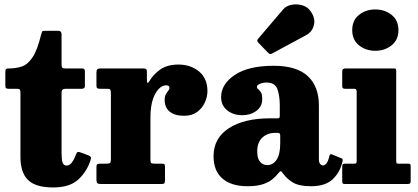

<svg xmlns="http://www.w3.org/2000/svg" viewBox="-20 -828 1881 864"><path d="M387.5 -107.5Q371.5 -57 333 -20.8Q294.5 15.5 219 15.5Q140.5 15.5 106.2 -18Q72 -51.5 72 -122.5V-409.5Q72 -420 69.8 -424.2Q67.5 -428.5 57 -428.5H19Q10 -428.5 7 -431.5Q4 -434.5 4 -444V-502.5Q4 -514 7 -517Q10 -520 21 -520Q52.5 -520 78.8 -529Q105 -538 126.5 -570.2Q148 -602.5 165 -672Q167.5 -682 169.2 -685.8Q171 -689.5 184.5 -689.5H241Q257 -689.5 257 -673.5V-539Q257 -527.5 260 -523.8Q263 -520 274 -520H348.5Q356.5 -520 359.2 -517Q362 -514 362 -505.5V-440.5Q362 -428.5 347.5 -428.5H274.5Q257 -428.5 257 -412V-141.5Q257 -110 261.5 -96.5Q266 -83 280 -83Q293 -83 303.2 -96.5Q313.5 -110 322.5 -134.5Q326 -143 330.5 -144Q335 -145 344 -141.5L377.5 -129Q387 -125.5 388.8 -120.8Q390.5 -116 387.5 -107.5Z M479 -407.5Q479 -420 476.5 -424.2Q474 -428.5 462 -428.5H431.5Q420.5 -428.5 417.2 -431.2Q414 -434 414 -445V-500.5Q414 -512.5 417.8 -516.2Q421.5 -520 432.5 -520H624.5Q634 -520 637.5 -517.2Q641 -514.5 641 -504V-474.5Q641 -442.5 651.5 -462Q668.5 -491.5 700 -514.5Q731.5 -537.5 783.5 -537.5Q837.5 -537.5 875.5 -506.5Q913.5 -475.5 913.5 -417Q913.5 -393 902 -367.2Q890.5 -341.5 867.2 -324.2Q844 -307 808.5 -307Q766.5 -307 743.8 -325.5Q721 -344 721 -378Q721 -395 726.5 -404.2Q732 -413.5 737.2 -419.8Q742.5 -426 742.5 -433Q742.5 -444 728 -444Q700 -444 678.5 -405.5Q657 -367 657 -298V-110Q657 -98 660.2 -94.8Q663.5 -91.5 676 -91.5H709Q718.5 -91.5 720.5 -88Q722.5 -84.5 722.5 -75V-19Q722.5 -8 720.2 -4Q718 0 707.5 0H434Q423 0 418.5 -3.5Q414 -7 414 -18.5V-77Q414 -87 418 -89.2Q422 -91.5 432 -91.5H458Q470.5 -91.5 474.8 -94.5Q479 -97.5 479 -109.5Z M941 -125Q941 -206.5 1009.8 -251Q1078.5 -295.5 1195 -295.5H1226Q1235 -295.5 1237 -297.5Q1239 -299.5 1239 -308.5V-354Q1239 -396 1228.5 -426.2Q1218 -456.5 1180 -456.5Q1163 -456.5 1149.5 -450.8Q1136 -445 1136 -437.5Q1136 -431 1142 -426.5Q1148 -422 1154 -412.8Q1160 -403.5 1160 -382Q1160 -348.5 1133.5 -329Q1107 -309.5 1070.5 -309.5Q1030.5 -309.5 1002.8 -331.2Q975 -353 975 -391.5Q975 -449 1036.2 -490.5Q1097.5 -532 1211.5 -532Q1315 -532 1365 -485.5Q1415 -439 1415 -353.5V-111.5Q1415 -96.5 1420.8 -90Q1426.5 -83.5 1433.5 -83.5Q1441.5 -83.5 1449 -92.5Q1456.5 -101.5 1462.5 -127Q1465 -137 1474 -133L1518 -115Q1523.5 -113 1521.5 -103Q1511.5 -54.5 1478 -22.2Q1444.5 10 1380.5 10H1380Q1326 10 1298.5 -6.5Q1271 -23 1254.5 -46Q1247.5 -56.5 1243.8 -57.5Q1240 -58.5 1233 -49Q1222 -35 1206 -21.5Q1190 -8 1163.2 1Q1136.5 10 1093.5 10Q1021 10 981 -24.5Q941 -59 941 -125ZM1137.5 -147Q1137.5 -114.5 1150.2 -99.8Q1163 -85 1182.5 -85Q1209 -85 1225 -109.8Q1241 -134.5 1241 -183.5V-218.5Q1241 -230 1231.5 -230H1217Q1183 -230 1160.2 -208.5Q1137.5 -187 1137.5 -147ZM1187.5 -589.5 1142 -636.5Q1133.5 -645.5 1142 -654L1254 -785.5Q1267 -801 1290.2 -806Q1313.5 -811 1337.2 -805Q1361 -799 1375 -781Q1400 -749 1393 -717Q1386 -685 1358 -670L1204 -587Q1195 -581.5 1187.5 -589.5Z M1565 -692.5Q1565 -736.5 1595.5 -761Q1626 -785.5 1669 -785.5Q1711.5 -785.5 1742.2 -761Q1773 -736.5 1773 -692.5Q1773 -648.5 1742.2 -624Q1711.5 -599.5 1669 -599.5Q1626 -599.5 1595.5 -624Q1565 -648.5 1565 -692.5ZM1575 -428.5H1532.5Q1520 -428.5 1520 -439V-506.5Q1520 -520 1534 -520H1751Q1758 -520 1760.5 -518.5Q1763 -517 1763 -510V-104Q1763 -97 1764.5 -94.2Q1766 -91.5 1773.5 -91.5H1814.5Q1822.5 -91.5 1825.2 -90Q1828 -88.5 1828 -80V-14.5Q1828 -4.5 1824.8 -2.2Q1821.5 0 1811.5 0H1533Q1525 0 1522.5 -2.2Q1520 -4.5 1520 -12.5V-77Q1520 -86.5 1522.5 -89Q1525 -91.5 1534 -91.5H1572.5Q1580.5 -91.5 1582.8 -93.5Q1585 -95.5 1585 -103.5V-415.5Q1585 -428.5 1575 -428.5Z"/></svg>

Font: Besley* Narrow Heavy
Style: Regular
Weight: 800
Width: 4
Designer: Owen Earl
Foundry: indestructible type*
Version: Version 3.000; ttfautohint (v1.8.3)